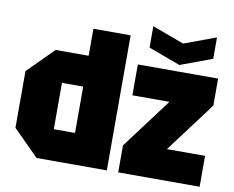

<svg xmlns="http://www.w3.org/2000/svg" viewBox="-82 -873 1196 980"><g transform="rotate(10 516.0 -383.0)"><path d="M530 -700V0H166L33 -133V-427L166 -560H337V-700ZM227 -160H337V-400H227ZM589 0V-140L784 -400H592V-560H1008V-420L813 -160H1011V0ZM966 -766V-655L801 -594L636 -655V-766L801 -705Z"/></g></svg>

Font: Tektur SemiCondensed ExtraBold
Style: Regular
Weight: 800
Width: 4
Designer: Adam Jagosz
Foundry: Adam Jagosz
Version: Version 1.005;gftools[0.9.30]